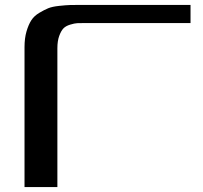

<svg xmlns="http://www.w3.org/2000/svg" viewBox="-20 -763 827 783"><path d="M326 -669Q306 -669 295 -668.5Q284 -668 266 -662.5Q248 -657 238.5 -647Q229 -637 221.5 -616.5Q214 -596 214 -566V0H80V-571Q80 -607 88 -634.5Q96 -662 107.5 -680Q119 -698 140 -710.5Q161 -723 177 -729.5Q193 -736 221 -739Q249 -742 265 -742.5Q281 -743 310 -743H757V-669Z"/></svg>

Font: Aneo
Style: Regular
Weight: 400
Designer: Anastasios Pappas
Foundry: Anastasios Pappas
Version: Version 1.000